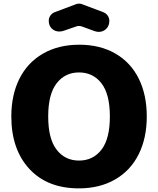

<svg xmlns="http://www.w3.org/2000/svg" viewBox="-20 -1016 866 1052"><path d="M247.1 -901.9Q247.1 -917.5 255.9 -930.4Q264.6 -943.4 279.8 -949.2L397 -993.2Q404.3 -996.1 413.1 -996.1Q421.9 -996.1 429.2 -993.2L545.9 -949.2Q561 -943.4 570.1 -930.4Q579.1 -917.5 579.1 -901.9Q579.1 -875 562.3 -858.2Q545.4 -841.3 521 -841.3Q509.8 -841.3 496.1 -846.2L428.2 -871.1Q411.1 -876.5 397.9 -871.1L331.1 -848.1Q318.4 -843.3 305.2 -843.3Q280.3 -843.3 263.7 -859.6Q247.1 -876 247.1 -901.9ZM42 -377.9Q42 -495.6 86.2 -584.2Q130.4 -672.9 215.1 -721.9Q299.8 -771 414.1 -771Q528.8 -771 612.8 -722.2Q696.8 -673.3 740.5 -584.7Q784.2 -496.1 784.2 -377.9Q784.2 -259.3 739.7 -170.4Q695.3 -81.5 610.8 -32.7Q526.4 16.1 412.1 16.1Q239.3 16.1 140.6 -90.8Q42 -197.8 42 -377.9ZM244.1 -377.9Q244.1 -255.4 290.3 -195.8Q336.4 -136.2 413.1 -136.2Q489.7 -136.2 535.9 -195.8Q582 -255.4 582 -377.9Q582 -500 535.9 -559.6Q489.7 -619.1 413.1 -619.1Q336.4 -619.1 290.3 -559.6Q244.1 -500 244.1 -377.9Z"/></svg>

Font: Jellee Roman
Style: Bold
Weight: 700
Designer: Alfredo Marco Pradil
Foundry: Alfredo Marco Pradil and JAM Design
Version: Version 1.000